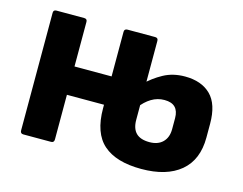

<svg xmlns="http://www.w3.org/2000/svg" viewBox="-76 -611 938 740"><g transform="rotate(15 392.5 -241.5)"><path d="M65 0Q53 0 53 -13V-482Q53 -494 65 -494H176Q188 -494 188 -482V-304H358V-191H188V-13Q188 0 176 0ZM538 11Q438 11 387 -33.5Q336 -78 336 -177V-482Q336 -494 349 -494H459Q471 -494 471 -482V-167Q471 -132 488.5 -114.5Q506 -97 542 -97Q576 -97 595 -116Q614 -135 614 -168V-212Q614 -240 600 -254.5Q586 -269 557 -269Q529 -269 505 -254.5Q481 -240 461 -213L458 -307Q487 -336 524.5 -356.5Q562 -377 610 -377Q676 -377 713 -340.5Q750 -304 750 -226V-171Q750 -82 694.5 -35.5Q639 11 538 11Z"/></g></svg>

Font: Sofia Sans Semi Condensed ExtraBold
Style: Regular
Weight: 800
Designer: Botio Nikoltchev, Ani Petrova
Foundry: lettersoup
Version: Version 4.100